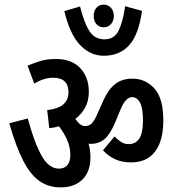

<svg xmlns="http://www.w3.org/2000/svg" viewBox="-20 -887 759 830"><path d="M385 -819Q385 -840 397 -853.5Q409 -867 428 -867Q447 -867 459.5 -853.5Q472 -840 472 -818Q472 -796 459.5 -782.5Q447 -769 428 -769Q409 -769 397 -782.5Q385 -796 385 -819ZM594 -840Q579 -735 537.5 -690.5Q496 -646 429 -646Q370 -646 326 -692.5Q282 -739 258 -839L326 -859Q344 -787 367 -752Q390 -717 431 -717Q474 -717 492.5 -754Q511 -791 521 -860ZM371 -208Q371 -145 336.5 -111Q302 -77 242 -77Q190 -77 151 -104Q112 -131 80.5 -192Q49 -253 20 -354L100 -375Q128 -271 159.5 -214.5Q191 -158 235 -158Q258 -158 271 -173Q284 -188 284 -216Q284 -253 269.5 -284Q255 -315 235 -341Q215 -335 193 -333L184 -411Q276 -421 276 -488Q276 -551 209 -551Q171 -551 128 -526L99 -603Q129 -616 157 -624Q185 -632 222 -632Q290 -632 327 -592.5Q364 -553 364 -490Q364 -451 348 -422Q332 -393 306 -373Q326 -342 348 -342Q364 -342 375 -352Q386 -362 397 -386L427 -453Q448 -500 477.5 -523.5Q507 -547 553 -547Q609 -547 647.5 -504.5Q686 -462 686 -366Q686 -279 650.5 -232Q615 -185 547 -185Q507 -185 478 -198.5Q449 -212 425 -237L475 -297Q491 -281 505 -272.5Q519 -264 536 -264Q566 -264 582 -288Q598 -312 598 -366Q598 -421 585 -444Q572 -467 551 -467Q524 -467 503 -418L477 -356Q456 -306 431.5 -285.5Q407 -265 371 -265Q367 -265 363 -266Q371 -237 371 -208Z"/></svg>

Font: Noto Sans ExtraCondensed Medium
Style: Italic
Weight: 500
Width: 2
Italic angle: -12°
Designer: Monotype Design Team
Foundry: Monotype Imaging Inc.
Version: Version 2.013; ttfautohint (v1.8.4.7-5d5b)